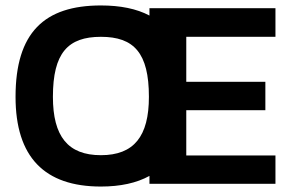

<svg xmlns="http://www.w3.org/2000/svg" viewBox="-20 -674 1067 704"><path d="M990 -539V-644H528V-617C481 -642 421 -654 350 -654C143 -654 37 -555 37 -319C37 -98 143 10 350 10C421 10 481 -3 528 -29V0H990V-104H663V-270H953V-374H663V-539ZM350 -105C229 -105 174 -174 174 -319C174 -480 229 -539 350 -539C471 -539 526 -480 526 -319C526 -174 471 -105 350 -105Z"/></svg>

Font: Kanit Medium
Style: Regular
Weight: 500
Designer: Katatrad Team
Foundry: CadsonDemak
Version: Version 1.000;PS 001.000;hotconv 1.0.88;makeotf.lib2.5.64775